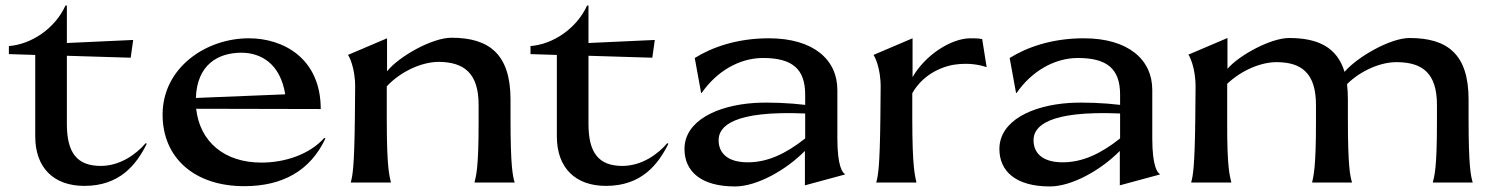

<svg xmlns="http://www.w3.org/2000/svg" viewBox="-20 -658 5383 692"><path d="M12 -492V-463L107 -460V-166C107 -54 173 12 284 12C412 12 472 -65 509 -140L505 -142C470 -101 412 -60 343 -60C258 -60 221 -107 221 -211V-457L451 -450L460 -514L221 -503V-638H216C177 -553 91 -498 12 -492Z M850 -468C919 -468 990 -430 1008 -318L686 -305C690 -425 766 -468 850 -468ZM566 -245C566 -88 682 13 860 13C998 13 1098 -42 1153 -159L1149 -161C1095 -101 1007 -72 922 -72C789 -72 700 -147 687 -266L1136 -265C1136 -448 1001 -520 877 -520C721 -520 566 -413 566 -245Z M1244 0H1389C1384 -25 1374 -46 1374 -226V-347C1426 -402 1501 -435 1562 -435C1652 -434 1705 -395 1705 -280V-216C1705 -51 1696 -24 1690 0H1835C1828 -24 1820 -57 1820 -231V-299C1820 -463 1743 -522 1607 -522C1537 -522 1417 -454 1375 -401V-520L1234 -460C1237 -458 1261 -414 1260 -342L1259 -231C1257 -57 1251 -25 1244 0Z M1892 -492V-463L1987 -460V-166C1987 -54 2053 12 2164 12C2292 12 2352 -65 2389 -140L2385 -142C2350 -101 2292 -60 2223 -60C2138 -60 2101 -107 2101 -211V-457L2331 -450L2340 -514L2101 -503V-638H2096C2057 -553 1971 -498 1892 -492Z M2881 10 3025 -29V-31C3017 -35 2998 -58 2998 -159V-334C2998 -442 2913 -520 2751 -520C2635 -520 2545 -487 2484 -449L2507 -323H2509C2563 -401 2645 -449 2730 -449C2835 -449 2882 -410 2882 -317V-280C2825 -287 2753 -290 2700 -287C2563 -278 2447 -222 2447 -121C2447 -40 2507 14 2629 14C2709 14 2814 -46 2881 -114ZM2570 -153C2570 -202 2621 -260 2882 -249V-159C2811 -103 2746 -73 2675 -73C2605 -73 2570 -104 2570 -153Z M3138 0H3283C3278 -25 3268 -51 3268 -231V-322C3311 -398 3390 -424 3437 -427C3475 -430 3505 -426 3536 -416L3520 -517C3506 -520 3494 -520 3478 -520C3408 -520 3315 -460 3269 -380V-520L3128 -460C3131 -458 3155 -414 3154 -342L3153 -231C3151 -57 3145 -25 3138 0Z M4016 10 4160 -29V-31C4152 -35 4133 -58 4133 -159V-334C4133 -442 4048 -520 3886 -520C3770 -520 3680 -487 3619 -449L3642 -323H3644C3698 -401 3780 -449 3865 -449C3970 -449 4017 -410 4017 -317V-280C3960 -287 3888 -290 3835 -287C3698 -278 3582 -222 3582 -121C3582 -40 3642 14 3764 14C3844 14 3949 -46 4016 -114ZM3705 -153C3705 -202 3756 -260 4017 -249V-159C3946 -103 3881 -73 3810 -73C3740 -73 3705 -104 3705 -153Z M4273 0H4418C4413 -25 4402 -46 4403 -226V-356C4456 -406 4527 -435 4584 -434C4670 -433 4723 -395 4723 -280V-216C4723 -51 4714 -24 4709 0H4853C4846 -24 4838 -57 4838 -231V-299C4838 -319 4837 -337 4835 -355C4886 -405 4958 -435 5016 -434C5106 -433 5159 -395 5159 -280V-216C5159 -51 5150 -24 5144 0H5288C5281 -24 5273 -57 5273 -231V-299C5273 -463 5197 -521 5060 -521C4991 -521 4872 -453 4826 -399C4799 -488 4730 -521 4626 -521C4560 -521 4446 -459 4404 -410V-521L4263 -461C4266 -459 4290 -414 4289 -342L4288 -231C4286 -57 4280 -25 4273 0Z"/></svg>

Font: Coconat Demi
Style: Regular
Weight: 400
Designer: Sara Lavazza
Foundry: Collletttivo
Version: Version 1.000;Glyphs 3.2 (3217)